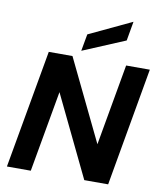

<svg xmlns="http://www.w3.org/2000/svg" viewBox="-101 -1037 939 1117"><g transform="rotate(10 369.0 -478.5)"><path d="M598 -699H738L615 0H474L243 -479L158 0H17L141 -699H281L513 -219ZM344 -838 596 -957 576 -843 326 -738Z"/></g></svg>

Font: Poppins SemiBold
Style: Italic
Weight: 600
Italic angle: -10°
Designer: Ninad Kale (Devanagari), Jonny Pinhorn (Latin)
Foundry: Indian Type Foundry
Version: Version 3.200;PS 1.000;hotconv 16.6.54;makeotf.lib2.5.65590